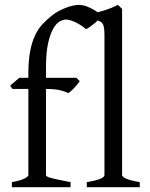

<svg xmlns="http://www.w3.org/2000/svg" viewBox="-20 -777 622 797"><path d="M340.3 0V-21Q361.3 -24.4 375.5 -28.1Q389.6 -31.7 397.9 -35.4Q406.2 -39.1 409.9 -43Q413.6 -46.9 413.6 -50.8V-632.8Q413.6 -654.8 410.6 -667Q407.7 -679.2 399.9 -685.1Q394 -689.5 385.7 -691.9Q380.9 -687 375 -682.1Q365.2 -673.8 354.7 -666.5Q344.2 -659.2 336.9 -655.8Q325.2 -666 313.2 -673.6Q301.3 -681.2 290.3 -686Q279.3 -690.9 269.8 -693.4Q260.3 -695.8 253.9 -695.8Q241.2 -695.8 226.8 -687.3Q212.4 -678.7 200 -656.2Q187.5 -633.8 179.2 -595.2Q170.9 -556.6 170.9 -496.1V-454.1H296.9L311 -439.9Q306.6 -433.1 300 -425.3Q293.5 -417.5 286.9 -410.6Q280.3 -403.8 273.9 -398.2Q267.6 -392.6 263.2 -390.6Q252 -396.5 231 -402.1Q210 -407.7 170.9 -407.7V-49.8Q170.9 -46.9 176 -43.9Q181.2 -41 193.4 -37.8Q205.6 -34.7 224.9 -30.5Q244.1 -26.4 272.9 -21V0H29.3V-21Q63 -26.9 80.3 -35.4Q97.7 -43.9 97.7 -49.8V-407.7H32.2L22 -421.4L60.1 -454.1H97.7V-469.2Q97.7 -526.9 105.5 -566.2Q113.3 -605.5 126.7 -632.6Q140.1 -659.7 157.7 -678Q175.3 -696.3 194.8 -711.9Q208 -722.7 223.6 -731Q239.3 -739.3 254.6 -745.1Q270 -751 283.9 -753.9Q297.9 -756.8 307.1 -756.8Q322.3 -756.8 338.4 -751Q354.5 -745.1 367.7 -737.3Q377.4 -731.9 385.3 -726.1Q397.9 -729.5 409.7 -732.9Q439 -741.2 469.2 -756.8L486.8 -740.2V-50.8Q486.8 -43.5 503.4 -35.6Q520 -27.8 560.1 -21V0Z"/></svg>

Font: Gentium Basic
Style: Regular
Weight: 400
Designer: J. Victor Gaultney and Annie Olsen
Foundry: SIL International
Version: Version 1.100